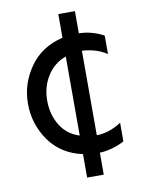

<svg xmlns="http://www.w3.org/2000/svg" viewBox="-86 -707 663 887"><g transform="rotate(-10 245.5 -263.5)"><path d="M250 -77V-448Q194 -428 162 -377Q130 -326 130 -262Q130 -197 160.5 -146.5Q191 -96 250 -77ZM328 120H250V10Q149 -12 94.5 -89.5Q40 -167 40 -264Q40 -356 94.5 -434Q149 -512 250 -536V-647H328V-543Q388 -542 444 -512V-425Q414 -445 382 -453Q350 -461 326 -461H328V-65H327Q386 -65 444 -103V-16Q420 -2 388 7Q356 16 328 17Z"/></g></svg>

Font: LXGW 975 Gothic SC
Style: Regular
Weight: 400
Version: Version 2.01;February 25, 2021